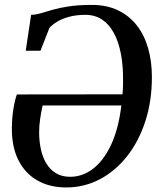

<svg xmlns="http://www.w3.org/2000/svg" viewBox="-20 -772 678 802"><path d="M87.5 -560 110 -710Q130 -710.5 151.5 -717Q173 -723.5 201 -731.5Q229 -739.5 268.5 -745.5Q308 -751.5 364 -751.5Q425.5 -751.5 472.2 -729.2Q519 -707 550.8 -666.8Q582.5 -626.5 598.5 -571.2Q614.5 -516 614.5 -450Q614.5 -349.5 587 -265.2Q559.5 -181 510.5 -119Q461.5 -57 396.5 -23Q331.5 11 256.5 11Q188 11 137 -17.8Q86 -46.5 57.8 -101.2Q29.5 -156 29.5 -234Q29.5 -277 36 -317Q42.5 -357 50.5 -377.5L491.5 -378Q492.5 -386 493 -394.5Q493.5 -403 493.8 -412.2Q494 -421.5 494 -430.5Q495 -493.5 485.5 -544.8Q476 -596 456.2 -633Q436.5 -670 406.8 -690Q377 -710 336.5 -710Q299 -710 269.2 -702Q239.5 -694 219 -681.5Q198.5 -669 186.5 -655.5L149 -560ZM487 -331.5H158Q152 -305 147.8 -276.2Q143.5 -247.5 143.5 -219.5Q143.5 -183 150.5 -149.8Q157.5 -116.5 173 -90.2Q188.5 -64 213.2 -48.8Q238 -33.5 273 -33.5Q324.5 -33.5 368.5 -67Q412.5 -100.5 443.8 -166.8Q475 -233 487 -331.5Z"/></svg>

Font: Merriweather 60pt Medium
Style: Italic
Weight: 500
Italic angle: -7.8°
Version: Version 2.101